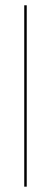

<svg xmlns="http://www.w3.org/2000/svg" viewBox="-20 -699 191 719"><path d="M80.1 0H70.8V-679.2H80.1Z"/></svg>

Font: Rawengulk
Style: Ultralight
Weight: 200
Version: Version 0.92